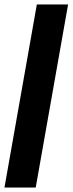

<svg xmlns="http://www.w3.org/2000/svg" viewBox="-20 -740 325 860"><path d="M0 100 145 -720H285L140 100Z"/></svg>

Font: DM Sans 28pt ExtraBold
Style: Italic
Weight: 800
Italic angle: -10°
Version: Version 4.004;gftools[0.9.30]